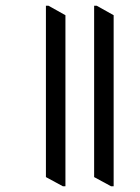

<svg xmlns="http://www.w3.org/2000/svg" viewBox="-20 -643 488 669"><path d="M199 6H208V-590L149 -623H140V-26ZM367 6H376V-590L317 -623H308V-26Z"/></svg>

Font: Noto Serif Devanagari ExtraCondensed
Style: Regular
Weight: 400
Width: 2
Designer: Universal Thirst, Indian Type Foundry and the Monotype Design Team
Foundry: Monotype Imaging Inc.
Version: Version 2.004